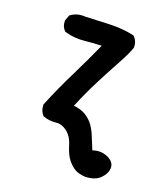

<svg xmlns="http://www.w3.org/2000/svg" viewBox="-101 -593 702 812"><g transform="rotate(15 250.0 -187.0)"><path d="M347.2 140.6Q317.9 136.2 301.8 125Q286.1 114.3 271.5 93.3Q256.3 72.3 247.1 28.8Q244.6 16.1 240.2 5.1Q235.8 -5.9 229.7 -14.4Q223.6 -22.9 216.3 -29.8Q193.8 -49.8 169.4 -48.8Q138.7 -47.9 112.8 -60.5L110.8 -61.5L109.4 -63.5Q102.5 -72.8 99.6 -84Q96.7 -95.2 97.7 -107.4V-109.4L98.6 -110.8Q140.1 -191.4 188 -269.5Q231.4 -340.8 271.5 -412.6Q235.8 -415 198.2 -414.1Q150.4 -413.1 109.9 -429.2L107.4 -430.2L106 -432.1Q91.3 -448.7 93.8 -474.6V-476.1L94.7 -478L104.5 -498.5L105.5 -501L108.4 -502.4Q136.2 -519.5 172.9 -513.7Q227.5 -511.7 281.2 -508.8Q309.1 -507.3 335.4 -502.9Q361.8 -498.5 386.7 -490.7L389.2 -490.2L391.1 -487.8Q407.7 -469.2 405.3 -441.4V-439.9L404.3 -438.5Q394.5 -414.6 364.7 -369.6Q355 -355 343.8 -337.9Q332.5 -320.8 320.1 -301.5Q307.6 -282.2 293.9 -260.3Q256.3 -200.7 223.6 -137.2Q239.7 -133.8 251.5 -129.4Q263.2 -125 272.5 -118.7Q282.2 -111.8 290.5 -103.8Q298.8 -95.7 305.2 -86.4Q312 -76.7 318.1 -63.7Q324.2 -50.8 329.6 -33.2Q338.9 -4.9 347.7 24.9Q366.2 20 385.3 22.5Q397 24.4 407.7 29.1Q418.5 33.7 427.2 41.5Q447.3 59.1 441.4 83.5Q436.5 105 414.1 123.5Q391.1 142.6 348.1 140.6H347.7Z"/></g></svg>

Font: NaikaiFont
Style: Bold
Weight: 700
Version: Version 1.89